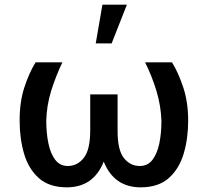

<svg xmlns="http://www.w3.org/2000/svg" viewBox="-20 -797 894 827"><path d="M605.1 -528.4H720.9Q748.6 -483.7 769.5 -420.1Q790.5 -356.5 790.5 -277Q790.5 -199.9 771 -134.6Q751.4 -69.2 706.7 -29.7Q661.9 9.9 585.9 9.9Q471.2 9.9 426.8 -100.9Q382.8 9.9 267.8 9.9Q192.1 9.9 147.5 -29.7Q103 -69.2 83.8 -134.6Q64.6 -199.9 64.6 -277Q64.3 -357.6 85 -421Q105.8 -484.4 133.2 -528.4H248.6Q219.5 -467.3 200.1 -404.7Q180.8 -342 179.3 -277Q179.3 -225.1 188.2 -180.8Q197.1 -136.4 217.5 -109.2Q237.9 -82 272 -82Q312.9 -82 340.6 -116.5Q368.3 -150.9 368.6 -234V-390.3H486.5V-234Q486.2 -150.9 513.5 -116.5Q540.8 -82 581.7 -82Q616.5 -82 636.9 -108.8Q657.3 -135.7 666.4 -180Q675.4 -224.4 675.4 -277Q672.9 -342 654.1 -404.7Q635.3 -467.3 605.1 -528.4ZM392.4 -610.1 421.2 -777H526.6L460.9 -610.1Z"/></svg>

Font: Inter UI Medium
Style: Regular
Weight: 500
Designer: Rasmus Andersson
Foundry: rsms
Version: 3.2;8d6f07862